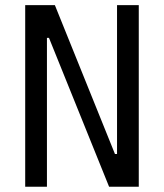

<svg xmlns="http://www.w3.org/2000/svg" viewBox="-20 -713 626 733"><path d="M396.5 0 167 -568.4H159.2V0H76.2V-693.4H189.5L418.9 -125H426.8V-693.4H509.8V0Z"/></svg>

Font: Cascadia Mono NF SemiLight
Style: Regular
Weight: 350
Monospace: yes
Designer: Aaron Bell
Foundry: Saja Typeworks
Version: Version 2404.023; ttfautohint (v1.8.4)